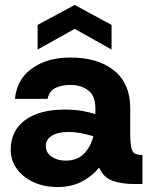

<svg xmlns="http://www.w3.org/2000/svg" viewBox="-20 -739 613 771"><path d="M211 12Q156 12 113.5 -8Q71 -28 47 -62Q23 -96 23 -137Q23 -214 80.5 -256.5Q138 -299 240 -299Q283 -299 313.5 -293Q344 -287 363 -281V-305Q363 -354 334.5 -376Q306 -398 262 -398Q228 -398 203 -386Q178 -374 171 -342H40Q48 -422 109.5 -465Q171 -508 262 -508Q374 -508 438.5 -455.5Q503 -403 503 -305V-202Q503 -164 507.5 -145.5Q512 -127 522 -122Q532 -117 548 -117H552V0H521Q467 0 431 -13.5Q395 -27 378 -66Q351 -32 309 -10Q267 12 211 12ZM164 -152Q164 -126 187 -110Q210 -94 243 -94Q290 -94 317 -121.5Q344 -149 355 -192Q335 -198 308.5 -203.5Q282 -209 255 -209Q212 -209 188 -194Q164 -179 164 -152ZM131 -540V-639L280 -719L428 -639V-540L280 -623Z"/></svg>

Font: Host Grotesk Black
Style: Regular
Weight: 900
Designer: Doğukan Karapınar based on Poppins by Indian Type Foundry, Jonny Pinhorn
Foundry: Element Type
Version: Version 1.000; ttfautohint (v1.8.4.7-5d5b);gftools[0.9.33]